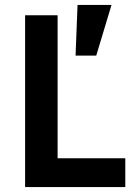

<svg xmlns="http://www.w3.org/2000/svg" viewBox="-20 -760 561 780"><path d="M82 0V-698H214V-117H489V0ZM371 -534H287L295 -740H433Z"/></svg>

Font: IBM Plex Sans SmBld
Style: Regular
Weight: 600
Designer: Mike Abbink, Paul van der Laan, Pieter van Rosmalen
Foundry: Bold Monday
Version: Version 3.005